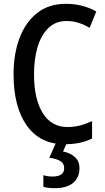

<svg xmlns="http://www.w3.org/2000/svg" viewBox="-20 -745 550 1005"><path d="M328 -635Q271 -635 233 -598Q195 -561 176.5 -498Q158 -435 158 -356Q158 -227 203.5 -153.5Q249 -80 333 -80Q368 -80 400 -88.5Q432 -97 462 -111V-20Q402 10 319 10Q190 10 120.5 -87.5Q51 -185 51 -357Q51 -462 82 -545Q113 -628 174 -676.5Q235 -725 325 -725Q412 -725 484 -685L449 -599Q423 -615 393 -625Q363 -635 328 -635ZM396 135Q396 185 362.5 212.5Q329 240 268 240Q230 240 207 233V172Q229 179 255 179Q316 179 316 135Q316 110 295 97.5Q274 85 238 81L274 0H331L310 48Q349 56 372.5 77.5Q396 99 396 135Z"/></svg>

Font: Noto Sans Khmer Condensed Medium
Style: Regular
Weight: 500
Width: 3
Designer: Danh Hong and the Monotype Design Team
Foundry: Monotype Imaging Inc.
Version: Version 2.004; ttfautohint (v1.8.4.7-5d5b)